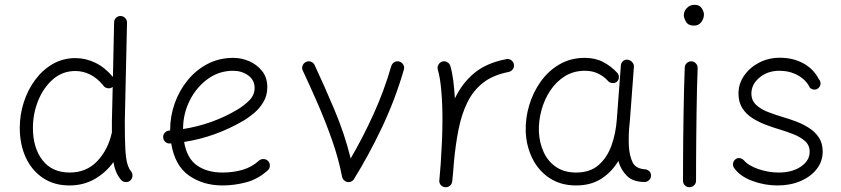

<svg xmlns="http://www.w3.org/2000/svg" viewBox="-20 -759 3532 806"><path d="M296.9 -515.1Q339.8 -515.1 380.1 -495.6Q420.4 -476.1 454.1 -436L459 -665Q459 -676.3 467 -684.1Q475.1 -691.9 486.3 -691.9Q497.6 -691.4 505.4 -683.3Q513.2 -675.3 513.2 -664.1L503.9 -249.5Q503.9 -176.3 506.1 -135Q508.3 -93.8 514.2 -73Q520 -52.2 530.3 -39.6Q537.1 -30.8 535.9 -19.3Q534.7 -7.8 526.4 -0.5Q517.6 6.3 506.1 5.1Q494.6 3.9 487.3 -4.9Q463.4 -33.7 456.1 -78.6Q424.8 -34.7 377.7 -7.6Q330.6 19.5 271.5 19.5Q207 19.5 160.2 -12Q113.3 -43.5 88.1 -98.1Q63 -152.8 63 -222.7Q63 -276.9 79.6 -328.9Q96.2 -380.9 127 -422.9Q157.7 -464.8 200.9 -490Q244.1 -515.1 296.9 -515.1ZM118.2 -222.2Q118.2 -138.2 158.4 -86.4Q198.7 -34.7 272.5 -34.7Q342.8 -34.7 388.2 -82.5Q433.6 -130.4 449.2 -201.2L449.7 -203.1Q449.7 -213.4 449.7 -225.3Q449.7 -237.3 449.7 -250L453.1 -394Q451.7 -393.1 450.2 -392.1Q440.9 -386.2 429.4 -389.2Q418 -392.1 412.6 -401.4Q387.7 -431.6 357.9 -446.3Q328.1 -460.9 296.4 -460.9Q242.7 -460.9 202.6 -426.3Q162.6 -391.6 140.4 -336.9Q118.2 -282.2 118.2 -222.2Z M1104 -43.9Q1063 -6.8 1013.4 6.3Q963.9 19.5 914.1 19.5Q833 19.5 773.4 -22Q713.9 -63.5 698.7 -157.2Q696.3 -156.7 693.8 -156.7Q682.6 -155.8 674.3 -163.1Q666 -170.4 665 -181.6Q664.1 -192.9 671.4 -201.4Q678.7 -210 689.9 -210.9Q692.4 -210.9 694.3 -211.4Q694.3 -212.9 694.3 -214.8Q694.3 -270.5 713.1 -324.2Q731.9 -377.9 767.1 -421.4Q802.2 -464.8 851.1 -490.5Q899.9 -516.1 959.5 -516.1Q993.7 -516.1 1026.4 -502Q1059.1 -487.8 1080.6 -460.4Q1102.1 -433.1 1102.1 -393.1Q1102.1 -357.4 1085.4 -330.1Q1068.8 -302.7 1046.1 -283.9Q1023.4 -265.1 1005.4 -254.4Q885.7 -183.6 752.9 -163.1Q764.6 -94.2 807.1 -64.5Q849.6 -34.7 914.1 -34.7Q959 -34.7 998.3 -46.1Q1037.6 -57.6 1066.9 -84.5Q1075.2 -91.8 1086.7 -91.3Q1098.1 -90.8 1106 -82.5Q1113.3 -74.2 1112.8 -62.7Q1112.3 -51.3 1104 -43.9ZM958.5 -461.9Q899.4 -461.9 851.8 -427.2Q804.2 -392.6 776.4 -336.9Q748.5 -281.2 748.5 -217.3Q872.1 -236.8 975.6 -298.3Q1004.4 -315.4 1026.6 -337.6Q1048.8 -359.9 1048.8 -389.6Q1048.8 -422.9 1022 -442.4Q995.1 -461.9 958.5 -461.9Z M1264.6 -499Q1274.9 -503.9 1285.4 -500Q1295.9 -496.1 1300.8 -485.8Q1340.8 -400.4 1383.8 -298.6Q1426.8 -196.8 1452.1 -93.8Q1503.4 -181.6 1548.1 -280Q1592.8 -378.4 1622.6 -481.9Q1626 -492.7 1636 -498.3Q1646 -503.9 1656.7 -500.5Q1667.5 -497.1 1673.1 -487.1Q1678.7 -477.1 1675.3 -466.3Q1639.2 -341.8 1584 -225.1Q1528.8 -108.4 1466.3 -7.8Q1460.9 1.5 1450.2 4.4Q1439 7.8 1428.7 1.2Q1418.5 -5.4 1416 -17.1Q1401.4 -92.8 1374 -170.7Q1346.7 -248.5 1314.2 -323Q1281.7 -397.5 1251 -462.9Q1246.1 -473.1 1250.2 -483.6Q1254.4 -494.1 1264.6 -499Z M1848.1 26.9Q1844.7 26.4 1841.8 25.4Q1841.3 25.4 1840.8 24.9Q1840.8 24.9 1840.3 24.9Q1827.6 19.5 1824.7 6.3Q1824.7 5.9 1824.2 4.9Q1824.2 4.9 1824.2 4.4Q1823.7 1 1824.2 -2.9Q1824.2 -4.9 1824.7 -7.3Q1826.2 -23.4 1827.4 -39.6Q1828.6 -55.7 1830.1 -71.8Q1833 -115.2 1835.2 -163.6Q1837.4 -211.9 1837.4 -259.8Q1837.4 -322.8 1832.5 -378.7Q1827.6 -434.6 1817.9 -466.3Q1814.9 -477.1 1820.3 -487.1Q1825.7 -497.1 1836.4 -500.5Q1847.2 -503.9 1857.2 -498.3Q1867.2 -492.7 1870.6 -481.9Q1878.4 -455.6 1882.8 -420.7Q1887.2 -385.7 1889.6 -345.7Q1918.5 -407.7 1969.7 -451.2Q2021 -494.6 2105.5 -510.7Q2116.2 -513.2 2125.7 -506.6Q2135.3 -500 2137.2 -489.3Q2139.6 -478.5 2133.1 -469Q2126.5 -459.5 2115.7 -457Q2049.8 -444.3 2008.1 -411.6Q1966.3 -378.9 1941.9 -329.1Q1917.5 -279.3 1904.8 -215.1Q1892.1 -150.9 1885.3 -75.7Q1882.3 -33.7 1878.4 2.9Q1877.9 6.3 1876.5 9.8Q1876.5 9.8 1876.5 9.8Q1876.5 10.7 1876 11.2Q1870.6 23.4 1857.4 26.4Q1856.9 26.4 1856 26.4Q1856 26.4 1856 26.9Q1852.1 27.3 1848.1 26.9Z M2398.4 -34.7Q2456.1 -34.7 2491.9 -65.4Q2527.8 -96.2 2546.4 -146.7Q2564.9 -197.3 2569.3 -257.3L2586.4 -484.9Q2587.4 -496.1 2595.9 -502.9Q2604.5 -509.8 2615.2 -508.3Q2626.5 -506.8 2634.3 -497.8Q2642.1 -488.8 2641.1 -478L2624 -250Q2623 -235.4 2621.1 -221.2Q2619.6 -201.7 2619.4 -181.4Q2619.1 -161.1 2620.1 -143.1Q2622.6 -105 2635.7 -77.4Q2648.9 -49.8 2691.9 -47.9Q2699.7 -45.9 2706.1 -40Q2712.4 -34.2 2712.9 -22Q2712.9 -10.7 2704.8 -2.9Q2696.8 4.9 2685.5 4.9Q2637.7 4.9 2612.1 -20.3Q2586.4 -45.4 2575.7 -83.5Q2548.3 -37.1 2504.4 -8.8Q2460.4 19.5 2398.4 19.5Q2334 19.5 2287.4 -11.2Q2240.7 -42 2215.1 -93.5Q2189.5 -145 2187 -206.5Q2185.1 -261.2 2201.2 -315.9Q2217.3 -370.6 2249.5 -416Q2281.7 -461.4 2328.6 -488.8Q2375.5 -516.1 2435.1 -516.1Q2479 -516.1 2512.7 -498.3Q2546.4 -480.5 2571.8 -452.6Q2579.1 -443.8 2577.9 -432.6Q2576.7 -421.4 2568.4 -415Q2559.6 -408.7 2548.1 -410.6Q2536.6 -412.6 2529.8 -421.9Q2514.6 -438.5 2490.7 -450.2Q2466.8 -461.9 2435.5 -461.9Q2388.2 -461.9 2351.6 -439.2Q2314.9 -416.5 2290 -378.9Q2265.1 -341.3 2252.9 -296.1Q2240.7 -251 2242.2 -206.1Q2244.6 -158.2 2262.9 -119.1Q2281.2 -80.1 2315.4 -57.4Q2349.6 -34.7 2398.4 -34.7Z M2850.6 -694.8Q2850.6 -711.9 2863.3 -725.3Q2876 -738.8 2895.5 -738.8Q2917 -738.8 2926 -724.1Q2935.1 -709.5 2935.1 -698.2Q2935.1 -681.6 2924.1 -666.5Q2913.1 -651.4 2893.1 -651.4Q2869.1 -651.4 2859.9 -667.5Q2850.6 -683.6 2850.6 -694.8ZM2882.8 -501.5Q2894 -501 2901.6 -492.4Q2909.2 -483.9 2908.7 -472.7Q2907.2 -438.5 2906 -390.1Q2904.8 -341.8 2904.1 -286.9Q2903.3 -231.9 2902.8 -177.7Q2902.3 -123.5 2902.1 -77.1Q2901.9 -30.8 2901.9 0Q2901.9 11.2 2893.6 19Q2885.3 26.9 2874 26.9Q2862.8 26.9 2855 19Q2847.2 11.2 2847.2 0Q2847.2 -30.8 2847.4 -77.4Q2847.7 -124 2848.1 -178.2Q2848.6 -232.4 2849.6 -287.6Q2850.6 -342.8 2851.8 -391.8Q2853 -440.9 2854.5 -475.6Q2855 -486.8 2863.3 -494.4Q2871.6 -502 2882.8 -501.5Z M3416.5 -390.1Q3409.2 -382.8 3398.9 -382.8Q3388.7 -382.8 3379.9 -390.6Q3364.7 -422.9 3330.1 -442.4Q3295.4 -461.9 3252 -461.9Q3202.6 -461.9 3168.5 -433.6Q3134.3 -405.3 3134.3 -366.2Q3134.3 -337.4 3154.1 -318.8Q3173.8 -300.3 3203.9 -288.8Q3233.9 -277.3 3264.6 -268.1Q3292 -260.3 3321.3 -249.3Q3350.6 -238.3 3376.2 -221.9Q3401.9 -205.6 3417.7 -181.4Q3433.6 -157.2 3433.6 -122.6Q3433.6 -81.5 3408.4 -49.3Q3383.3 -17.1 3340.3 1.2Q3297.4 19.5 3244.1 19.5Q3188.5 19.5 3137 0Q3085.4 -19.5 3061.5 -54.2Q3055.2 -64 3057.4 -74.5Q3059.6 -85 3068.8 -91.3Q3077.6 -97.2 3086.7 -95Q3095.7 -92.8 3101.6 -87.4Q3120.6 -64 3163.3 -49.3Q3206.1 -34.7 3249 -34.7Q3305.7 -34.7 3342.3 -59.8Q3378.9 -85 3378.9 -121.6Q3378.9 -149.4 3359.4 -166.7Q3339.8 -184.1 3310.8 -195.6Q3281.7 -207 3252 -215.8Q3224.1 -224.1 3194.3 -235.4Q3164.6 -246.6 3138.4 -263.2Q3112.3 -279.8 3096.2 -304.9Q3080.1 -330.1 3080.1 -366.2Q3080.1 -407.7 3104 -441.9Q3127.9 -476.1 3167.2 -496.3Q3206.5 -516.6 3253.4 -516.6Q3310.1 -516.6 3353 -492.7Q3396 -468.8 3417 -427.2Q3424.8 -418.9 3424.6 -408.2Q3424.3 -397.5 3416.5 -390.1Z"/></svg>

Font: Mikhak-DS2-FD Light
Style: Regular
Weight: 300
Designer: Amin Abedi
Version: Version 3.2